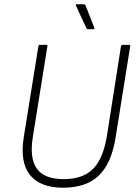

<svg xmlns="http://www.w3.org/2000/svg" viewBox="-20 -864 638 895"><path d="M274 11Q168 11 120 -48Q72 -107 91 -226L159 -649Q160 -655 166 -655H195Q202 -655 201 -649L133 -225Q117 -126 152 -77.5Q187 -29 277 -29Q365 -29 412.5 -75.5Q460 -122 478 -228L544 -649Q546 -655 552 -655H581Q588 -655 587 -649L519 -224Q500 -103 441 -46Q382 11 274 11ZM390 -728Q384 -728 382 -734L334 -838Q333 -841 334 -842.5Q335 -844 337 -844H371Q376 -844 379 -838L420 -734Q421 -728 415 -728Z"/></svg>

Font: Sofia Sans Semi Condensed ExtraLight
Style: Italic
Weight: 250
Italic angle: -9°
Version: Version 4.100